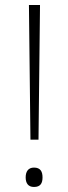

<svg xmlns="http://www.w3.org/2000/svg" viewBox="-20 -734 272 763"><path d="M133 -179 139 -714H95L101 -179ZM82 -29C82 -6 92 9 115 9C141 9 149 -6 149 -29C149 -52 141 -68 115 -68C92 -68 82 -52 82 -29Z"/></svg>

Font: Noto Sans Ethiopic ExtraLight
Style: Regular
Weight: 200
Designer: Monotype Design Team
Foundry: Monotype Imaging Inc.
Version: Version 2.102